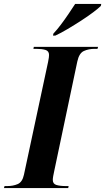

<svg xmlns="http://www.w3.org/2000/svg" viewBox="-51 -951 532 971"><path d="M-31 0 -28 -10H-14Q15 -10 38.5 -20Q62 -30 70 -67L192 -637Q195 -651 196 -659.5Q197 -668 197 -673Q197 -693 179 -698.5Q161 -704 132 -704H118L120 -714H445L442 -704H428Q397 -704 373 -693Q349 -682 340 -640L223 -85Q220 -71 218 -60Q216 -49 216 -41Q216 -21 234.5 -15.5Q253 -10 282 -10H296L294 0ZM219 -781Q237 -800 257 -826.5Q277 -853 295.5 -880.5Q314 -908 329 -931H461L459 -921Q447 -909 420.5 -889Q394 -869 360 -847Q326 -825 291.5 -804.5Q257 -784 229 -771H217Z"/></svg>

Font: Noto Serif Display SemiCondensed
Style: Bold Italic
Weight: 700
Width: 4
Italic angle: -12°
Designer: Monotype Design Team
Foundry: Monotype Imaging Inc.
Version: Version 2.009